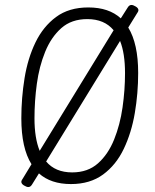

<svg xmlns="http://www.w3.org/2000/svg" viewBox="-20 -736 624 774"><path d="M94 18Q87 18 76.5 11.5Q66 5 66 -3Q66 -6 68 -10Q70 -14 73 -18L107 -74Q66 -139 66 -259Q66 -341 79 -421Q92 -501 123 -565Q154 -629 206 -667.5Q258 -706 336 -706Q419 -706 467 -662L495 -706Q501 -716 510 -716Q517 -716 527.5 -709.5Q538 -703 538 -695Q538 -692 536 -688Q534 -684 531 -680L497 -625Q537 -560 537 -442Q537 -360 523.5 -280.5Q510 -201 479 -136Q448 -71 395.5 -32.5Q343 6 266 6Q185 6 137 -37L109 8Q103 18 94 18ZM119 -259Q119 -179 140 -128L438 -614Q401 -659 332 -659Q268 -659 227 -622.5Q186 -586 162 -527Q138 -468 128.5 -398Q119 -328 119 -259ZM271 -41Q334 -41 375 -77.5Q416 -114 440 -173.5Q464 -233 474 -303Q484 -373 484 -441Q484 -521 464 -571L166 -85Q203 -41 271 -41Z"/></svg>

Font: Asap Condensed Condensed ExtraLight
Style: Italic
Weight: 200
Width: 3
Italic angle: -6°
Designer: Pablo Cosgaya
Foundry: Omnibus-Type
Version: Version 3.001; ttfautohint (v1.8.4.7-5d5b)